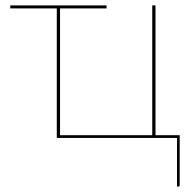

<svg xmlns="http://www.w3.org/2000/svg" viewBox="-20 -510 710 710"><path d="M18 -490H374V-479H202V-10H543V-490H555V-10H644.5V174.5Q644.5 180 639 180H634.5V0H190V-479H18Z"/></svg>

Font: Lato Hairline
Style: Regular
Weight: 100
Designer: Lukasz Dziedzic
Foundry: tyPoland Lukasz Dziedzic
Version: Version 2.007; 2014-02-27